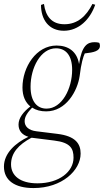

<svg xmlns="http://www.w3.org/2000/svg" viewBox="-56 -694 527 974"><path d="M178 -129C280 -129 337 -233 348 -308C356 -375 366 -405 374 -423C420 -428 451 -435 451 -462C451 -466 450 -473 447 -477C441 -479 432 -480 424 -480C388 -480 359 -464 345 -369C335 -433 290 -463 231 -463C128 -463 58 -354 58 -250C58 -206 73 -174 98 -154C63 -127 38 -96 38 -62C38 -29 58 -9 88 0C23 31 -36 83 -36 151C-36 221 19 260 114 260C259 260 353 170 353 85C353 35 327 -4 234 -15L129 -28C87 -33 69 -54 69 -79C69 -102 83 -123 107 -148C127 -135 151 -129 178 -129ZM180 -143C132 -143 99 -179 99 -254C99 -350 150 -449 228 -449C276 -449 310 -415 310 -340C310 -244 258 -143 180 -143ZM268 -538C343 -538 401 -595 427 -670L413 -674C382 -613 338 -571 271 -571C205 -571 175 -613 167 -674L152 -669C152 -594 192 -538 268 -538ZM0 140C0 82 38 40 103 5H107L219 19C302 29 317 60 317 106C317 177 244 236 134 236C46 236 0 197 0 140Z"/></svg>

Font: Source Serif 4 Display Light
Style: Italic
Weight: 300
Italic angle: -12°
Designer: Frank Grießhammer
Foundry: Adobe Systems Incorporated
Version: Version 4.004;hotconv 1.0.117;makeotfexe 2.5.65602